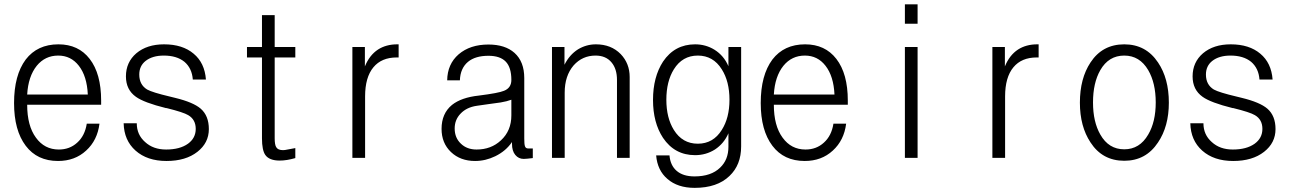

<svg xmlns="http://www.w3.org/2000/svg" viewBox="-20 -739 6040 900"><path d="M107.4 -295.9Q112.3 -380.9 152.3 -430.7Q191.4 -478.5 252.9 -478.5Q312.5 -478.5 349.6 -430.7Q387.7 -381.8 391.6 -295.9ZM107.4 -248H454.1V-267.6Q454.1 -393.6 400.4 -462.9Q347.7 -531.2 253.9 -531.2Q155.3 -531.2 100.6 -460Q45.9 -386.7 45.9 -255.9Q45.9 -127.9 100.6 -55.7Q154.3 15.6 252 15.6Q331.1 15.6 383.8 -33.2Q436.5 -81.1 446.3 -159.2H386.7Q377.9 -102.5 341.8 -70.3Q306.6 -38.1 255.9 -38.1Q188.5 -38.1 148.4 -93.8Q107.4 -149.4 107.4 -248Z M559.6 -161.1Q561.5 -81.1 615.2 -33.2Q669.9 15.6 760.7 15.6Q850.6 15.6 905.3 -27.3Q959 -69.3 959 -133.8Q959 -196.3 920.9 -229.5Q885.7 -259.8 800.8 -280.3L777.3 -286.1Q694.3 -305.7 669.9 -319.3Q632.8 -341.8 632.8 -389.6Q632.8 -429.7 662.1 -453.1Q694.3 -478.5 748 -478.5Q808.6 -478.5 844.7 -449.2Q879.9 -418.9 883.8 -366.2H945.3Q939.5 -444.3 887.7 -487.3Q835.9 -531.2 749 -531.2Q668.9 -531.2 619.1 -489.3Q570.3 -447.3 570.3 -380.9Q570.3 -318.4 617.2 -285.2Q655.3 -257.8 757.8 -232.4H760.7Q839.8 -212.9 862.3 -199.2Q897.5 -178.7 897.5 -134.8Q897.5 -91.8 861.3 -65.4Q823.2 -38.1 758.8 -38.1Q698.2 -38.1 660.2 -73.2Q621.1 -107.4 621.1 -161.1Z M1267.6 -668H1208V-518.6H1137.7V-469.7H1208V-90.8Q1208 -35.2 1223.6 -12.7Q1242.2 13.7 1291 13.7Q1307.6 13.7 1326.2 10.7Q1343.8 7.8 1364.3 2V-44.9L1354.5 -43Q1336.9 -39.1 1328.1 -38.1Q1315.4 -35.2 1306.6 -35.2Q1282.2 -35.2 1274.4 -49.8Q1267.6 -61.5 1267.6 -90.8V-469.7H1364.3V-518.6H1267.6Z M1631.8 1H1691.4V-287.1Q1691.4 -377 1730.5 -423.8Q1768.6 -469.7 1839.8 -469.7H1848.6V-531.2H1841.8Q1790 -531.2 1752 -506.8Q1711.9 -480.5 1690.4 -427.7V-518.6H1631.8Z M2377 -271.5V-198.2Q2377 -126 2328.1 -81.1Q2282.2 -38.1 2213.9 -38.1Q2168.9 -38.1 2140.6 -65.4Q2111.3 -92.8 2111.3 -136.7Q2111.3 -177.7 2138.7 -206.1Q2167 -236.3 2215.8 -243.2L2270.5 -251Q2309.6 -255.9 2327.1 -258.8Q2356.4 -263.7 2377 -271.5ZM2379.9 -73.2V-65.4Q2379.9 -31.2 2395.5 -12.7Q2411.1 5.9 2434.6 5.9Q2444.3 5.9 2451.2 4.9Q2463.9 3.9 2477.5 2V-43H2456.1Q2443.4 -43 2440.4 -54.7Q2437.5 -63.5 2437.5 -89.8V-373Q2437.5 -450.2 2391.6 -491.2Q2347.7 -530.3 2269.5 -530.3Q2183.6 -530.3 2129.9 -484.4Q2077.1 -438.5 2076.2 -362.3H2135.7Q2137.7 -418.9 2173.8 -449.2Q2208 -477.5 2269.5 -477.5Q2324.2 -477.5 2350.6 -450.2Q2377 -422.9 2377 -364.3Q2377 -327.1 2342.8 -313.5Q2317.4 -302.7 2224.6 -291Q2142.6 -282.2 2098.6 -247.1Q2049.8 -207 2049.8 -134.8Q2049.8 -68.4 2093.8 -26.4Q2137.7 15.6 2207 15.6Q2255.9 15.6 2301.8 -6.8Q2351.6 -31.2 2379.9 -73.2Z M2567.4 1H2627V-304.7Q2627 -383.8 2668.9 -432.6Q2710 -478.5 2771.5 -478.5Q2820.3 -478.5 2846.7 -446.3Q2872.1 -416 2872.1 -364.3V1H2931.6V-377.9Q2931.6 -441.4 2889.6 -485.4Q2844.7 -531.2 2773.4 -531.2Q2728.5 -531.2 2689.5 -507.8Q2649.4 -482.4 2626 -435.5V-518.6H2567.4Z M3454.1 -518.6H3394.5V-428.7Q3373 -478.5 3329.1 -505.9Q3288.1 -531.2 3238.3 -531.2Q3142.6 -531.2 3087.9 -450.2Q3041 -377.9 3041 -270.5Q3041 -164.1 3087.9 -92.8Q3142.6 -11.7 3238.3 -11.7Q3289.1 -11.7 3331.1 -38.1Q3374 -66.4 3394.5 -114.3V-50.8Q3394.5 9.8 3355.5 46.9Q3313.5 87.9 3235.4 87.9Q3181.6 87.9 3151.4 61.5Q3122.1 36.1 3118.2 -10.7H3055.7Q3061.5 59.6 3108.4 99.6Q3156.2 141.6 3236.3 141.6Q3341.8 141.6 3399.4 85.9Q3454.1 34.2 3454.1 -52.7ZM3251 -478.5Q3323.2 -478.5 3363.3 -414.1Q3399.4 -357.4 3399.4 -271.5Q3399.4 -186.5 3363.3 -129.9Q3323.2 -65.4 3251 -65.4Q3178.7 -65.4 3138.7 -129.9Q3103.5 -186.5 3103.5 -271.5Q3103.5 -357.4 3138.7 -414.1Q3178.7 -478.5 3251 -478.5Z M3607.4 -295.9Q3612.3 -380.9 3652.3 -430.7Q3691.4 -478.5 3752.9 -478.5Q3812.5 -478.5 3849.6 -430.7Q3887.7 -381.8 3891.6 -295.9ZM3607.4 -248H3954.1V-267.6Q3954.1 -393.6 3900.4 -462.9Q3847.7 -531.2 3753.9 -531.2Q3655.3 -531.2 3600.6 -460Q3545.9 -386.7 3545.9 -255.9Q3545.9 -127.9 3600.6 -55.7Q3654.3 15.6 3752 15.6Q3831.1 15.6 3883.8 -33.2Q3936.5 -81.1 3946.3 -159.2H3886.7Q3877.9 -102.5 3841.8 -70.3Q3806.6 -38.1 3755.9 -38.1Q3688.5 -38.1 3648.4 -93.8Q3607.4 -149.4 3607.4 -248Z M4221.7 1H4281.2V-518.6H4221.7ZM4221.7 -627.9H4281.2V-718.8H4221.7Z M4631.8 1H4691.4V-287.1Q4691.4 -377 4730.5 -423.8Q4768.6 -469.7 4839.8 -469.7H4848.6V-531.2H4841.8Q4790 -531.2 4752 -506.8Q4711.9 -480.5 4690.4 -427.7V-518.6H4631.8Z M5250 -531.2Q5147.5 -531.2 5091.8 -446.3Q5042 -371.1 5042 -257.8Q5042 -146.5 5091.8 -71.3Q5147.5 14.6 5250 14.6Q5351.6 14.6 5408.2 -71.3Q5459 -146.5 5459 -257.8Q5459 -371.1 5408.2 -446.3Q5351.6 -531.2 5250 -531.2ZM5250 -478.5Q5322.3 -478.5 5362.3 -410.2Q5397.5 -349.6 5397.5 -258.8Q5397.5 -168 5362.3 -108.4Q5322.3 -39.1 5250 -39.1Q5176.8 -39.1 5137.7 -108.4Q5103.5 -168 5103.5 -258.8Q5103.5 -350.6 5137.7 -410.2Q5176.8 -478.5 5250 -478.5Z M5559.6 -161.1Q5561.5 -81.1 5615.2 -33.2Q5669.9 15.6 5760.7 15.6Q5850.6 15.6 5905.3 -27.3Q5959 -69.3 5959 -133.8Q5959 -196.3 5920.9 -229.5Q5885.7 -259.8 5800.8 -280.3L5777.3 -286.1Q5694.3 -305.7 5669.9 -319.3Q5632.8 -341.8 5632.8 -389.6Q5632.8 -429.7 5662.1 -453.1Q5694.3 -478.5 5748 -478.5Q5808.6 -478.5 5844.7 -449.2Q5879.9 -418.9 5883.8 -366.2H5945.3Q5939.5 -444.3 5887.7 -487.3Q5835.9 -531.2 5749 -531.2Q5668.9 -531.2 5619.1 -489.3Q5570.3 -447.3 5570.3 -380.9Q5570.3 -318.4 5617.2 -285.2Q5655.3 -257.8 5757.8 -232.4H5760.7Q5839.8 -212.9 5862.3 -199.2Q5897.5 -178.7 5897.5 -134.8Q5897.5 -91.8 5861.3 -65.4Q5823.2 -38.1 5758.8 -38.1Q5698.2 -38.1 5660.2 -73.2Q5621.1 -107.4 5621.1 -161.1Z"/></svg>

Font: DotumChe
Style: Regular
Weight: 400
Monospace: yes
Version: Version 2.21